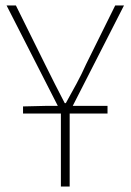

<svg xmlns="http://www.w3.org/2000/svg" viewBox="-20 -680 476 700"><path d="M64 -266V-292L148 -294H372V-266ZM202 0V-272L4 -660H38L144 -446Q162 -410 179.5 -375Q197 -340 216 -304H220Q240 -340 259 -375Q278 -410 294 -446L400 -660H432L234 -272V0Z"/></svg>

Font: Source Sans 3 Variable
Style: Regular
Weight: 200
Designer: Paul D. Hunt
Foundry: Adobe Systems Incorporated
Version: Version 3.026